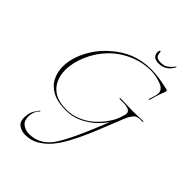

<svg xmlns="http://www.w3.org/2000/svg" viewBox="-275 -778 1189 1189"><g transform="rotate(45 319.5 -184.0)"><path d="M180 297Q148 297 123.5 280.5Q99 264 99 226Q99 210 103 190.5Q107 171 120 152L136 129Q141 123 142.5 124.5Q144 126 142 130Q130 142 125 152Q118 166 115.5 179Q113 192 113 203Q113 240 136.5 258Q160 276 191 276Q236 276 269 259.5Q302 243 328 213Q348 190 370 149.5Q392 109 414.5 60Q437 11 458 -39.5Q479 -90 496 -133Q476 -101 439.5 -67Q403 -33 354.5 -10.5Q306 12 249 12Q178 12 132.5 -12Q87 -36 66 -77Q45 -118 45 -167Q45 -235 81 -308Q117 -381 180 -438Q242 -494 307.5 -518.5Q373 -543 445 -543Q481 -543 519 -537Q557 -531 596 -522Q607 -520 607 -513Q607 -511 606.5 -509Q606 -507 605 -505Q599 -490 594 -475.5Q589 -461 584 -446L572 -403Q571 -401 567 -400.5Q563 -400 564 -403Q568 -410 574 -430.5Q580 -451 581 -461Q584 -482 573.5 -495.5Q563 -509 546 -516Q498 -536 446 -536Q398 -536 349.5 -521.5Q301 -507 259 -481.5Q217 -456 186 -424Q132 -369 101.5 -298Q71 -227 71 -163Q71 -116 89.5 -77.5Q108 -39 147 -16.5Q186 6 249 6Q313 6 374.5 -28Q436 -62 484 -130Q494 -143 506.5 -166.5Q519 -190 529 -226Q530 -230 530.5 -233.5Q531 -237 531 -241Q531 -252 523 -260Q515 -268 495 -272Q479 -274 462.5 -274Q446 -274 436 -274Q432 -274 434 -277.5Q436 -281 439 -281Q448 -281 465.5 -280.5Q483 -280 502 -279.5Q521 -279 535.5 -278.5Q550 -278 552 -278Q573 -278 596.5 -279.5Q620 -281 638 -281Q640 -281 638.5 -277.5Q637 -274 635 -274Q631 -274 627 -274.5Q623 -275 618 -275Q606 -275 593.5 -271.5Q581 -268 571 -256Q566 -250 558.5 -238.5Q551 -227 543 -207Q524 -162 501.5 -104Q479 -46 453 14Q427 74 398 127Q369 180 337 217Q306 252 267.5 274.5Q229 297 180 297ZM453 -600Q420 -600 408.5 -613.5Q397 -627 397 -643Q397 -651 398.5 -657Q400 -663 404 -663Q409 -663 409 -657Q409 -641 417 -627Q425 -613 455 -613Q488 -613 505.5 -626.5Q523 -640 536 -656Q543 -665 543 -665Q545 -665 545 -662Q545 -658 541.5 -653Q538 -648 536 -645Q522 -623 500 -611.5Q478 -600 453 -600Z"/></g></svg>

Font: Explora
Style: Regular
Weight: 400
Designer: Robert E. Leuschke
Foundry: Robert E. Leuschke
Version: Version 1.010